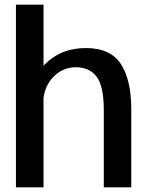

<svg xmlns="http://www.w3.org/2000/svg" viewBox="-20 -805 642 825"><path d="M48.5 0H167V-385.5C172 -418.5 184.5 -447 205.5 -470.5C232.5 -500.5 266 -516 306 -516C345.5 -516 375.5 -502 395.5 -475C416 -447.5 426 -400 426 -332V0H544V-337C544 -418.5 529.5 -482.5 500 -529C470.5 -575 420 -598.5 349.5 -598.5C277.5 -598.5 219.5 -575.5 175 -530.5C172 -528 169.5 -525.5 167 -522.5V-785H48.5Z"/></svg>

Font: Anybody Medium
Style: Regular
Weight: 500
Designer: Tyler Finck
Foundry: Etcetera Type Company
Version: Version 1.110